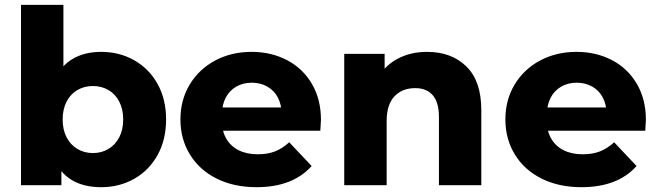

<svg xmlns="http://www.w3.org/2000/svg" viewBox="-20 -762 2707 790"><path d="M174.6 -270.2Q174.6 -363.9 200.8 -425.9Q227 -488 276.7 -518.3Q326.4 -548.6 396.3 -548.6Q471 -548.6 531.9 -514.3Q592.9 -480 628.2 -416.8Q663.4 -353.7 663.4 -270.4Q663.4 -187.2 628.2 -123.8Q592.9 -60.3 531.9 -26.1Q471 8.2 396.3 8.2Q324 8.2 274.4 -21.8Q224.9 -51.8 199.7 -113.3Q174.6 -174.9 174.6 -270.2ZM66.4 -742H240.9V-441.1L230.9 -270.9L232.6 -100.7V0H66.4ZM486.9 -270.4Q486.9 -312.4 470.7 -343.8Q454.6 -375.2 426 -391.7Q397.4 -408.1 362.3 -408.1Q327.3 -408.1 298.7 -391.7Q270.1 -375.2 253.9 -343.8Q237.8 -312.4 237.8 -270.4Q237.8 -228.4 253.9 -197.2Q270.1 -165.9 298.7 -149Q327.3 -132.2 362.3 -132.2Q397.4 -132.2 426 -149Q454.6 -165.9 470.7 -197.2Q486.9 -228.4 486.9 -270.4Z M722.4 -270.4Q722.4 -350.7 760.5 -414.1Q798.6 -477.4 865.3 -513Q932 -548.6 1015.1 -548.6Q1095.4 -548.6 1160.4 -514.9Q1225.3 -481.2 1262.9 -417.7Q1300.6 -354.1 1300.6 -268.7Q1300.1 -258.3 1298 -224.1H865V-319.8H1205.6L1138.8 -292.1Q1138.8 -330.2 1123.8 -359.7Q1108.8 -389.1 1080.4 -405.4Q1052.1 -421.7 1016.2 -421.7Q979.8 -421.7 951.7 -405.4Q923.7 -389.1 908.4 -359.4Q893.2 -329.8 893.2 -290.8V-263.9Q893.2 -222.2 911.2 -191.2Q929.2 -160.2 962.3 -143.7Q995.4 -127.2 1040.4 -127.2Q1080.9 -127.2 1111.2 -138.9Q1141.4 -150.6 1170 -176.6L1262.2 -78.9Q1224 -35.8 1167.2 -13.8Q1110.4 8.2 1035.2 8.2Q942 8.2 871 -27.4Q800 -63 761.2 -126.7Q722.4 -190.3 722.4 -270.4Z M1396.4 -540.3H1562.6V-388.3L1530.7 -433.4Q1559.9 -489.6 1613.9 -519.1Q1668 -548.6 1736.9 -548.6Q1837.9 -548.6 1899.2 -488.4Q1960.4 -428.3 1960.4 -308.9V0H1786V-281.4Q1786 -341.1 1760.5 -370.3Q1735 -399.4 1688.3 -399.4Q1634.8 -399.4 1602.8 -365.4Q1570.9 -331.3 1570.9 -263.7V0H1396.4Z M2059.4 -270.4Q2059.4 -350.7 2097.5 -414.1Q2135.6 -477.4 2202.3 -513Q2269 -548.6 2352.1 -548.6Q2432.4 -548.6 2497.4 -514.9Q2562.3 -481.2 2599.9 -417.7Q2637.6 -354.1 2637.6 -268.7Q2637.1 -258.3 2635 -224.1H2202V-319.8H2542.6L2475.8 -292.1Q2475.8 -330.2 2460.8 -359.7Q2445.8 -389.1 2417.4 -405.4Q2389.1 -421.7 2353.2 -421.7Q2316.8 -421.7 2288.7 -405.4Q2260.7 -389.1 2245.4 -359.4Q2230.2 -329.8 2230.2 -290.8V-263.9Q2230.2 -222.2 2248.2 -191.2Q2266.2 -160.2 2299.3 -143.7Q2332.4 -127.2 2377.4 -127.2Q2417.9 -127.2 2448.2 -138.9Q2478.4 -150.6 2507 -176.6L2599.2 -78.9Q2561 -35.8 2504.2 -13.8Q2447.4 8.2 2372.2 8.2Q2279 8.2 2208 -27.4Q2137 -63 2098.2 -126.7Q2059.4 -190.3 2059.4 -270.4Z"/></svg>

Font: iiserrat Thin
Style: Regular
Weight: 100
Designer: Akira Ohta
Foundry: Akira Ohta
Version: Version 1.200;Glyphs 3.3.1 (3343)